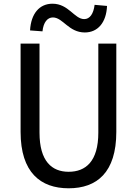

<svg xmlns="http://www.w3.org/2000/svg" viewBox="-20 -1001 740 1035"><path d="M265 -907C319 -907 350 -826 437 -826C507 -826 553 -879 557 -969L490 -975C484 -926 464 -898 434 -898C381 -898 350 -981 263 -981C192 -981 147 -927 142 -837L209 -832C214 -881 236 -907 265 -907ZM91 -290C91 -71 199 14 350 14C502 14 607 -71 607 -290V-766H510V-286C510 -131 442 -75 350 -75C260 -75 193 -131 193 -286V-766H91Z"/></svg>

Font: Kawkab Mono Light
Style: Bold
Weight: 400
Monospace: yes
Designer: Abdullah Arif
Foundry: Abdullah Arif
Version: Version 1.000;PS 000.500;hotconv 1.0.88;makeotf.lib2.5.64775